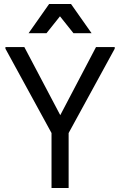

<svg xmlns="http://www.w3.org/2000/svg" viewBox="-20 -934 596 954"><path d="M236 0V-273L7 -692V-700H101L302 -319H257L457 -700H550V-692L321 -273V0ZM122 -769 224 -914H333L435 -769H345L278 -853L211 -769Z"/></svg>

Font: Fustat Medium
Style: Regular
Weight: 500
Designer: Mohamed Gaber, Khaled Hosny, Laura Garcia Mut
Foundry: Kief Type Foundry, Alif Type Foundry, Hard Type Foundry
Version: Version 1.007